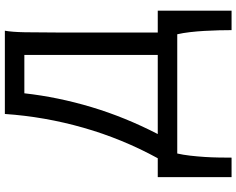

<svg xmlns="http://www.w3.org/2000/svg" viewBox="-112 -641 978 794"><g transform="rotate(-90 377.0 -244.0)"><path d="M139.2 0Q133.8 23.4 130.4 52.7Q127 82 125 112.5Q123 143.1 122.6 172.4Q122.1 201.7 122.1 224.6H41.5V-80.6H119.6Q200.2 -228 245.8 -388.2Q291.5 -548.3 302.7 -712.9H647Q641.6 -683.6 640.6 -629.6Q639.6 -575.7 639.6 -502.9V-80.6H730V224.6H649.4Q649.4 201.7 648.7 172.4Q647.9 143.1 646.2 112.5Q644.5 82 641.1 52.7Q637.7 23.4 632.3 0ZM546.9 -632.3H388.2Q372.6 -493.2 331.1 -354.7Q289.6 -216.3 219.7 -80.6H546.9Z"/></g></svg>

Font: Andika Compact
Style: Regular
Weight: 400
Designer: Victor Gaultney, Annie Olsen, Julie Remington, Don Collingsworth, Eric Hays, Becca Hirsbrunner
Foundry: SIL International
Version: Version 5.000 ; LnSpcTght